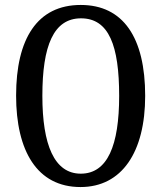

<svg xmlns="http://www.w3.org/2000/svg" viewBox="-20 -745 651 775"><path d="M305 10C472 10 566 -131 566 -358C566 -594 477 -725 306 -725C130 -725 45 -588 45 -359C45 -137 129 10 305 10ZM306 -44C199 -44 151 -161 151 -358C151 -560 196 -671 307 -671C420 -671 461 -560 461 -358C461 -158 414 -44 306 -44Z"/></svg>

Font: Noto Serif Armenian ExtraCondensed SemiBold
Style: Regular
Weight: 600
Width: 2
Designer: Monotype Design Team
Foundry: Monotype Imaging Inc.
Version: Version 2.008